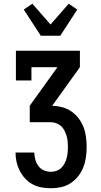

<svg xmlns="http://www.w3.org/2000/svg" viewBox="-20 -791 540 1026"><path d="M252 215Q227 215 202 210.5Q177 206 154.5 194Q132 182 114.5 163Q97 144 85.5 121.5Q74 99 68.5 74.5Q63 50 63 24H163Q164 44 169 62.5Q174 81 185.5 96.5Q197 112 215 119.5Q233 127 252 127Q267 127 281.5 122Q296 117 307 106.5Q318 96 325 82.5Q332 69 336 54.5Q340 40 341.5 25Q343 10 343 -5Q343 -21 341.5 -36Q340 -51 335.5 -65.5Q331 -80 324 -94Q317 -108 305.5 -118Q294 -128 279.5 -133Q265 -138 250 -138H139V-226L287 -432H148V-361H65V-520H407V-432L259 -226Q287 -225 313 -218Q339 -211 361.5 -195.5Q384 -180 400.5 -158Q417 -136 426.5 -111Q436 -86 439.5 -59Q443 -32 443 -5Q443 23 439 50.5Q435 78 425 103.5Q415 129 397.5 151Q380 173 357 188Q334 203 307 209Q280 215 252 215ZM198 -600 107 -740 153 -771 250 -660 347 -771 393 -740 302 -600Z"/></svg>

Font: Iosevka Curly Slab Semibold
Style: Regular
Weight: 600
Monospace: yes
Designer: Belleve Invis
Foundry: Belleve Invis
Version: Version 22.1.2; ttfautohint (v1.8.4)